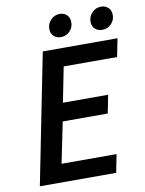

<svg xmlns="http://www.w3.org/2000/svg" viewBox="-90 -886 718 949"><g transform="rotate(-10 268.5 -411.0)"><path d="M32 0 162 -654H537L519 -563H251L216 -387H443L425 -296H199L157 -91H433L415 0ZM263 -708Q242 -708 227.5 -721Q213 -734 213 -758Q213 -784 231.5 -803Q250 -822 276 -822Q298 -822 312 -808.5Q326 -795 326 -772Q326 -745 307.5 -726.5Q289 -708 263 -708ZM470 -708Q449 -708 434.5 -721Q420 -734 420 -758Q420 -784 438.5 -803Q457 -822 484 -822Q505 -822 519.5 -808.5Q534 -795 534 -772Q534 -745 515.5 -726.5Q497 -708 470 -708Z"/></g></svg>

Font: Source Sans 3 Semibold
Style: Italic
Weight: 600
Italic angle: -11°
Designer: Paul D. Hunt
Foundry: Adobe
Version: Version 3.052;hotconv 1.1.0;makeotfexe 2.6.0